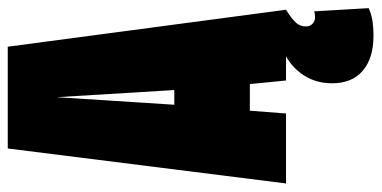

<svg xmlns="http://www.w3.org/2000/svg" viewBox="-258 -482 960 483"><g transform="rotate(-90 221.5 -240.0)"><path d="M2 0 90 -700H346L439 0H261L252 -91H185L178 0ZM200 -281H237L219 -577ZM373 220Q317 220 285.5 193Q254 166 254 116Q254 71 279 37.5Q304 4 345 -10L439 0Q415 15 406 25.5Q397 36 397 50Q397 60 403.5 66.5Q410 73 420 73Q429 73 435 71L443 208Q430 214 413.5 217Q397 220 373 220Z"/></g></svg>

Font: Georama ExtraCondensed Black
Style: Regular
Weight: 900
Width: 2
Designer: Jean-Baptiste Levee
Foundry: Production Type
Version: Version 1.000